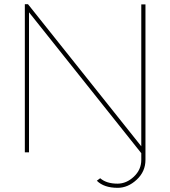

<svg xmlns="http://www.w3.org/2000/svg" viewBox="-20 -730 816 920"><path d="M657 4 119 -671V0H99V-710H114L657 -29V-709H677V36Q677 92 635 131Q593 170 544 170Q478 170 444 136L460 124Q490 150 543 150Q586 150 621.5 116.5Q657 83 657 36Z"/></svg>

Font: Raleway
Style: Thin
Weight: 100
Designer: Matt McInerney, Pablo Impallari, Rodrigo Fuenzalida
Foundry: Matt McInerney, Pablo Impallari, Rodrigo Fuenzalida
Version: Version 3.000